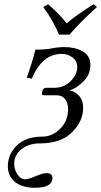

<svg xmlns="http://www.w3.org/2000/svg" viewBox="-20 -664 477 905"><path d="M17 120Q17 63 59.5 21.5Q102 -20 180 -20Q226 -20 263.5 -57Q301 -94 301 -150Q301 -178 287 -196.5Q273 -215 247 -215H188Q173 -215 179 -233Q184 -250 196 -250H233Q282 -250 313 -281.5Q344 -313 344 -347Q344 -377 321.5 -393.5Q299 -410 272 -410Q178 -410 130 -293L106 -298Q128 -356 147 -430Q195 -430 224 -436Q253 -442 285 -442Q333 -442 369.5 -422Q406 -402 406 -357Q406 -312 372 -279Q338 -246 307 -238Q328 -236 350 -215Q372 -194 372 -155Q372 -94 320 -41Q268 12 166 12Q116 12 81.5 39Q47 66 47 108Q47 136 62.5 158.5Q78 181 96 181Q114 181 148 166.5Q182 152 200 152Q227 152 227 175Q227 221 145 221Q84 221 50.5 193.5Q17 166 17 120ZM258 -501Q233 -563 184 -631L207 -644Q266 -592 294 -554Q340 -593 421 -644L437 -631Q354 -556 308 -501Z"/></svg>

Font: Linux Libertine O
Style: Italic
Weight: 400
Italic angle: -12°
Designer: Philipp H. Poll
Foundry: Philipp H. Poll
Version: Version 5.1.6